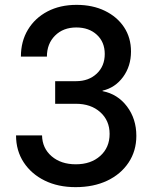

<svg xmlns="http://www.w3.org/2000/svg" viewBox="-20 -760 640 790"><path d="M291 10Q219 10 164 -17Q109 -44 77.5 -92Q46 -140 46 -203H153Q154 -150 192.5 -117Q231 -84 292 -84Q354 -84 392.5 -118.5Q431 -153 431 -209Q431 -264 392.5 -298.5Q354 -333 292 -333H207V-426H293Q345 -426 378 -457Q411 -488 411 -538Q411 -587 378.5 -617Q346 -647 294 -647Q240 -647 206.5 -613.5Q173 -580 173 -527H66Q66 -590 95 -638Q124 -686 175.5 -713Q227 -740 295 -740Q361 -740 411.5 -715.5Q462 -691 490.5 -648Q519 -605 519 -548Q519 -488 486.5 -443.5Q454 -399 402 -387V-385Q464 -373 502.5 -322Q541 -271 541 -201Q541 -139 509 -91Q477 -43 421 -16.5Q365 10 291 10Z"/></svg>

Font: JetBrains Mono SemiBold
Style: Regular
Weight: 472
Monospace: yes
Designer: Philipp Nurullin, Konstantin Bulenkov
Foundry: JetBrains
Version: Version 2.305; ttfautohint (v1.8.4.7-5d5b)